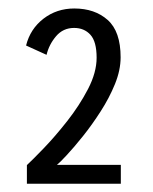

<svg xmlns="http://www.w3.org/2000/svg" viewBox="-20 -724 370 464"><path d="M45 -280V-325Q58 -337 85.5 -365.5Q113 -394 142.5 -431.5Q172 -469 192.8 -509Q213.5 -549 213.5 -584.5Q213.5 -623.5 198.5 -640Q183.5 -656.5 159 -656.5Q132.5 -656.5 115.5 -636.5Q98.5 -616.5 92.5 -591.5L43 -614Q53 -654 85 -678.8Q117 -703.5 159.5 -703.5Q209 -703.5 240.2 -675.8Q271.5 -648 271.5 -585.5Q271.5 -554.5 257.8 -520.8Q244 -487 223.2 -454.8Q202.5 -422.5 180.5 -395Q158.5 -367.5 141.2 -349Q124 -330.5 117.5 -325.5H272V-280Z"/></svg>

Font: Trispace SemiCondensed Light
Style: Regular
Weight: 300
Width: 4
Designer: Tyler Finck
Foundry: Etcetera Type Company
Version: Version 1.210; ttfautohint (v1.8.3)